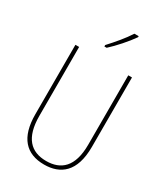

<svg xmlns="http://www.w3.org/2000/svg" viewBox="-230 -1118 1015 1164"><g transform="rotate(30 277.0 -536.5)"><path d="M385 -1010V-1017H355C323 -967 281 -918 236 -869V-859H252C295 -898 352 -962 385 -1010ZM475 -294V-780H449V-294C449 -138 379 -81 277 -81C169 -81 105 -145 105 -298V-780H79V-294C79 -132 150 -56 277 -56C390 -56 475 -118 475 -294Z"/></g></svg>

Font: Noto Sans Malayalam UI Condensed Thin
Style: Regular
Weight: 100
Width: 3
Designer: Jelle Bosma - Monotype Design Team
Foundry: Monotype Imaging Inc.
Version: Version 2.104